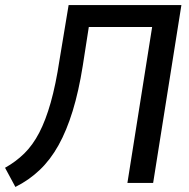

<svg xmlns="http://www.w3.org/2000/svg" viewBox="-32 -725 750 761"><path d="M29 16 -12 -60Q31 -84 64.5 -117Q98 -150 123.5 -199Q149 -248 169 -318.5Q189 -389 204 -488L240 -705H687L575 0H473L571 -618H320L296 -464Q280 -363 256 -285Q232 -207 200 -149.5Q168 -92 125.5 -51.5Q83 -11 29 16Z"/></svg>

Font: Nunito Sans 10pt SemiCondensed SemiBold
Style: Italic
Weight: 600
Width: 4
Italic angle: -9°
Designer: Vernon Adams
Foundry: Vernon Adams
Version: Version 3.101;gftools[0.9.27]